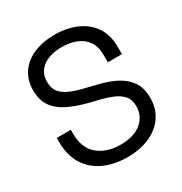

<svg xmlns="http://www.w3.org/2000/svg" viewBox="-170 -840 929 980"><g transform="rotate(-30 294.5 -350.0)"><path d="M36 -231V-252H119V-231Q119 -144 170 -101.5Q221 -59 301 -59Q383 -59 426 -96Q469 -133 469 -189Q469 -228 449.5 -251Q430 -274 395 -288.5Q360 -303 313 -314L261 -327Q200 -343 153 -366Q106 -389 79.5 -426.5Q53 -464 53 -523Q53 -582 82.5 -625Q112 -668 165.5 -691Q219 -714 289 -714Q360 -714 416.5 -689.5Q473 -665 505.5 -617.5Q538 -570 538 -498V-456H455V-498Q455 -549 433.5 -580Q412 -611 374.5 -626Q337 -641 289 -641Q220 -641 178 -610.5Q136 -580 136 -524Q136 -487 154 -464Q172 -441 205 -426.5Q238 -412 284 -401L336 -388Q397 -375 445.5 -352.5Q494 -330 523 -291.5Q552 -253 552 -191Q552 -129 521 -83Q490 -37 433.5 -11.5Q377 14 301 14Q225 14 165 -13Q105 -40 70.5 -94.5Q36 -149 36 -231Z"/></g></svg>

Font: Space Grotesk Frontify
Style: Regular
Weight: 400
Designer: Florian Karsten
Version: Version 2.000